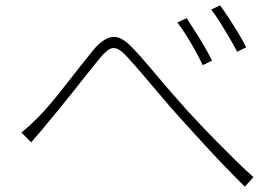

<svg xmlns="http://www.w3.org/2000/svg" viewBox="-20 -732 1040 719"><path d="M60 -236Q76 -248 90.5 -261.5Q105 -275 123 -293Q145 -315 171.5 -346.5Q198 -378 226 -414Q254 -450 280.5 -483.5Q307 -517 328 -543Q365 -588 399.5 -593.5Q434 -599 479 -550Q506 -522 538.5 -483Q571 -444 606.5 -403Q642 -362 675 -325Q697 -301 727 -269Q757 -237 791.5 -202Q826 -167 861.5 -132Q897 -97 929 -69L897 -33Q858 -71 814.5 -116.5Q771 -162 729 -208.5Q687 -255 650 -295Q617 -332 581.5 -374Q546 -416 514 -453.5Q482 -491 459 -516Q435 -543 418.5 -549.5Q402 -556 387 -546Q372 -536 353 -513Q333 -489 307.5 -456.5Q282 -424 254 -389Q226 -354 199.5 -321.5Q173 -289 152 -264Q139 -247 123 -229.5Q107 -212 97 -199ZM679 -664Q690 -647 708 -619Q726 -591 744 -560.5Q762 -530 774 -505L739 -488Q729 -510 712.5 -540Q696 -570 678 -599Q660 -628 644 -648ZM804 -712Q816 -696 834.5 -668Q853 -640 871.5 -609.5Q890 -579 902 -555L868 -538Q857 -560 840 -589Q823 -618 805 -647Q787 -676 771 -696Z"/></svg>

Font: Noto Sans JP ExtraLight
Style: Regular
Weight: 250
Designer: Ryoko NISHIZUKA  (kana, bopomofo & ideographs); Paul D. Hunt (Latin, Greek & Cyrillic); Sandoll Communications , Soo-you
Foundry: Adobe
Version: Version 2.004-H2;hotconv 1.0.118;makeotfexe 2.5.65603